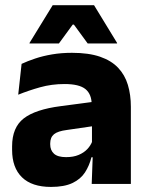

<svg xmlns="http://www.w3.org/2000/svg" viewBox="-20 -707 567 738"><path d="M483 0H332.5L337 -123L333.5 -130.5V-284L332.5 -304Q332.5 -345 308.5 -364.5Q284.5 -384 228 -384Q178.5 -384 134 -371.5Q89.5 -359 50 -343L63 -461.5Q86.5 -472.5 115.8 -482.2Q145 -492 180.5 -498Q216 -504 256.5 -504Q321 -504 364.5 -489Q408 -474 434 -446.5Q460 -419 471.5 -380.8Q483 -342.5 483 -296.5ZM176 11.5Q102.5 11.5 64.5 -25.5Q26.5 -62.5 26.5 -131V-144.5Q26.5 -217 71.2 -251.8Q116 -286.5 213.5 -299L345.5 -316.5L354.5 -224.5L237.5 -207.5Q202 -203 187.5 -191Q173 -179 173 -155.5V-152Q173 -129.5 187.5 -116.2Q202 -103 234 -103Q262 -103 282.2 -111.5Q302.5 -120 315.5 -133.8Q328.5 -147.5 335 -164.5L356.5 -102.5H331.5Q323.5 -70.5 306.8 -44.5Q290 -18.5 258.5 -3.5Q227 11.5 176 11.5ZM93.5 -542 182.5 -687H341.5L430 -542V-540H317L264 -612.5H259.5L206.5 -540H93.5Z"/></svg>

Font: Anek Devanagari Medium
Style: Bold
Weight: 700
Version: Version 1.003